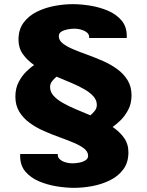

<svg xmlns="http://www.w3.org/2000/svg" viewBox="-20 -720 707 924"><path d="M337 184Q296 184 251 176.5Q206 169 166.5 152Q127 135 102 105.5Q77 76 77 31Q77 29 77 26Q77 23 77 21H258V25Q258 35 264.5 43Q271 51 281.5 56Q292 61 304.5 63.5Q317 66 328 66Q345 66 362.5 62.5Q380 59 392 51Q404 43 404 30Q404 10 385 -5Q366 -20 335 -33Q304 -46 266.5 -59.5Q229 -73 191.5 -89.5Q154 -106 123 -128.5Q92 -151 73 -182Q54 -213 54 -255Q54 -295 70 -325.5Q86 -356 107.5 -376.5Q129 -397 144 -407Q111 -430 90 -459.5Q69 -489 69 -529Q69 -578 93.5 -611Q118 -644 157.5 -663.5Q197 -683 242.5 -691.5Q288 -700 330 -700Q371 -700 416 -692.5Q461 -685 500.5 -668Q540 -651 565 -621.5Q590 -592 590 -547Q590 -545 590 -542Q590 -539 590 -537H409V-542Q409 -552 402.5 -559.5Q396 -567 385 -572Q374 -577 362 -579.5Q350 -582 339 -582Q322 -582 304.5 -578.5Q287 -575 275 -567.5Q263 -560 263 -546Q263 -526 282 -511Q301 -496 332 -483Q363 -470 400.5 -456.5Q438 -443 475.5 -426.5Q513 -410 544 -387.5Q575 -365 594 -334Q613 -303 613 -261Q613 -221 596.5 -190.5Q580 -160 559 -140Q538 -120 522 -109Q556 -86 577 -56.5Q598 -27 598 13Q598 62 573.5 95Q549 128 509.5 147.5Q470 167 424.5 175.5Q379 184 337 184ZM415 -165Q426 -174 436 -186.5Q446 -199 446 -215Q446 -238 429.5 -256.5Q413 -275 385 -291Q357 -307 322.5 -321.5Q288 -336 252 -351Q241 -342 231 -329.5Q221 -317 221 -301Q221 -278 237.5 -259.5Q254 -241 282 -225Q310 -209 344.5 -194.5Q379 -180 415 -165Z"/></svg>

Font: Archivo SemiBold Black
Style: Regular
Weight: 900
Version: Version 2.001